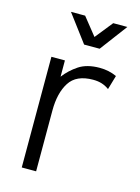

<svg xmlns="http://www.w3.org/2000/svg" viewBox="-111 -787 622 851"><g transform="rotate(15 200.0 -361.5)"><path d="M354 -434.6Q338.9 -445.8 321 -451.7Q303.2 -457.5 280.3 -457.5Q203.1 -457.5 171.9 -408.4Q140.6 -359.4 140.6 -279.3V0H74.7V-507.8H136.7V-433.1Q162.1 -466.8 199.2 -491.5Q236.3 -516.1 294.9 -516.1Q336.9 -516.1 373 -499.5ZM171.9 -722.7 236.3 -642.1 300.8 -722.7H365.7L272 -597.7H200.7L106.9 -722.7Z"/></g></svg>

Font: Giphurs Light
Style: Regular
Weight: 300
Version: Version 0.920; ttfautohint (v1.8.4.7-5d5b)